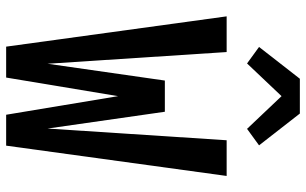

<svg xmlns="http://www.w3.org/2000/svg" viewBox="-210 -810 1019 640"><g transform="rotate(90 300.0 -489.5)"><path d="M135 0 34 -735H153L192 -138L248 -529H352L408 -138L447 -735H566L465 0H362L300 -373L238 0ZM191 -803 136 -843 242 -979H358L464 -843L409 -803L300 -918Z"/></g></svg>

Font: R Plex Mono
Style: Bold
Weight: 700
Monospace: yes
Designer: Belleve Invis
Foundry: Belleve Invis
Version: Version 31.8.0